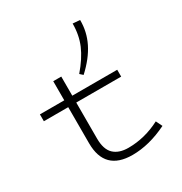

<svg xmlns="http://www.w3.org/2000/svg" viewBox="-194 -984 1081 1140"><g transform="rotate(-30 346.0 -414.0)"><path d="M625 -48Q501 13 386 13Q196 13 196 -177V-424H29V-471H196V-602H251V-471H559V-424H251V-177Q251 -103 286 -69.5Q321 -36 386 -36Q498 -36 604 -91ZM516 -837Q517 -757 481.5 -685Q446 -613 371 -544L351 -562Q412 -633 439.5 -697.5Q467 -762 467 -841Z"/></g></svg>

Font: BioRhyme Expanded Light
Style: Regular
Weight: 300
Width: 7
Designer: Aoife Mooney
Foundry: Aoife Mooney Type
Version: Version 1.000